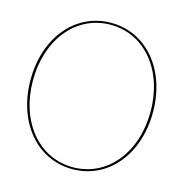

<svg xmlns="http://www.w3.org/2000/svg" viewBox="-111 -865 928 970"><g transform="rotate(15 352.5 -379.5)"><path d="M352.5 2.5C538 2.5 672.5 -158 672.5 -380C672.5 -602 538 -762.5 352.5 -762.5C167 -762.5 32.5 -602 32.5 -380C32.5 -158 167 2.5 352.5 2.5ZM352.5 -7.5C174 -7.5 45 -164 45 -380C45 -596 174 -752.5 352.5 -752.5C531 -752.5 660 -596 660 -380C660 -164 531 -7.5 352.5 -7.5Z"/></g></svg>

Font: Znikomit
Style: Regular
Weight: 100
Designer: gluk
Foundry: gluk
Version: Version 0.55